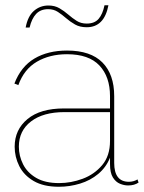

<svg xmlns="http://www.w3.org/2000/svg" viewBox="-20 -703 549 733"><path d="M400 -336Q400 -410 359.5 -453Q319 -496 236 -496Q170 -496 121 -467.5Q72 -439 50 -378L35 -384Q60 -449 111.5 -479.5Q163 -510 236 -510Q326 -510 371 -464.5Q416 -419 416 -336V-81Q416 -9 472 -9Q490 -9 505 -18L509 -6Q493 5 469 5Q454 5 438 -1.5Q422 -8 411 -25.5Q400 -43 400 -77V-101Q385 -64 355 -39Q325 -14 285.5 -2Q246 10 205 10Q146 10 108.5 -12Q71 -34 53.5 -69Q36 -104 36 -143Q36 -208 85 -248.5Q134 -289 224 -289H400ZM206 -4Q251 -4 295.5 -20.5Q340 -37 370 -72.5Q400 -108 400 -165V-275H226Q145 -275 98.5 -239.5Q52 -204 52 -143Q52 -108 68 -76Q84 -44 118 -24Q152 -4 206 -4ZM394 -683Q378 -599 311 -599Q285 -599 266.5 -609.5Q248 -620 232.5 -633.5Q217 -647 201 -657.5Q185 -668 164 -668Q135 -668 118 -650Q101 -632 93 -598H78Q86 -641 109.5 -661.5Q133 -682 165 -682Q189 -682 207 -671.5Q225 -661 240.5 -647.5Q256 -634 272.5 -623.5Q289 -613 311 -613Q341 -613 356.5 -631Q372 -649 379 -683Z"/></svg>

Font: Prodigy Sans Thin
Style: Regular
Weight: 100
Designer: Wei Huang
Foundry: Wei Huang
Version: Version 1.003; ttfautohint (v1.8.3)